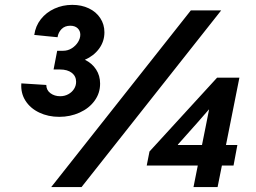

<svg xmlns="http://www.w3.org/2000/svg" viewBox="-20 -762 1043 782"><path d="M66.9 -422.4 168.5 -416Q168.9 -394.5 185.5 -382.3Q202.1 -370.1 225.1 -370.1Q243.2 -370.1 258.1 -378.2Q272.9 -386.2 281.5 -399.7Q290 -413.1 290 -428.7Q290 -451.7 272.5 -465.3Q254.9 -479 224.1 -479H198.2L212.9 -555.2H237.3Q256.3 -555.2 272.5 -565.4Q288.6 -575.7 297.9 -590.8Q307.1 -606 307.1 -620.6Q307.1 -636.7 296.1 -647Q285.2 -657.2 266.1 -657.2Q244.1 -657.2 230.7 -643.6Q217.3 -629.9 214.4 -610.4L119.6 -619.6Q124.5 -655.8 146.2 -683.6Q168 -711.4 201.7 -726.8Q235.4 -742.2 274.4 -742.2Q312 -742.2 341.8 -728Q371.6 -713.9 388.4 -688.2Q405.3 -662.6 405.3 -630.4Q405.3 -593.3 383.5 -563.7Q361.8 -534.2 325.7 -518.6Q355 -504.4 371.3 -479.2Q387.7 -454.1 387.7 -421.4Q387.7 -382.3 365.2 -351.6Q342.8 -320.8 304.4 -303.5Q266.1 -286.1 221.2 -286.1Q176.3 -286.1 139.9 -303.5Q103.5 -320.8 83.7 -351.8Q64 -382.8 66.9 -422.4ZM757.3 -719.7H880.9L312 0H188.5ZM785.6 -87.9H577.6L588.9 -145L864.3 -445.8H955.1L900.4 -171.4H946.8L931.2 -87.9H883.8L866.2 0H768.1ZM802.7 -171.4 817.4 -244.6 831.5 -315.9H830.6L784.2 -262.7L704.6 -173.3V-171.4Z"/></svg>

Font: Reddit Sans Fudge
Style: Bold
Weight: 700
Italic angle: -11.25°
Designer: Stephen Hutchings
Version: Version 1.013